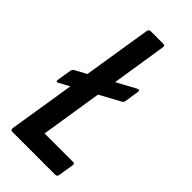

<svg xmlns="http://www.w3.org/2000/svg" viewBox="-213 -699 744 744"><g transform="rotate(45 158.5 -327.5)"><path d="M19 -260Q15 -258 12 -259.5Q9 -261 10 -266L20 -327Q21 -335 29 -339L253 -461Q258 -463 261 -461.5Q264 -460 263 -455L254 -395Q253 -386 244 -382ZM28 0Q18 0 19 -11L120 -644Q122 -655 131 -655H200Q211 -655 209 -644L121 -84H276Q288 -84 285 -74L275 -11Q273 0 264 0Z"/></g></svg>

Font: Sofia Sans Extra Condensed SemiBold
Style: Italic
Weight: 600
Italic angle: -9°
Designer: Botio Nikoltchev, Ani Petrova
Foundry: lettersoup
Version: Version 4.101